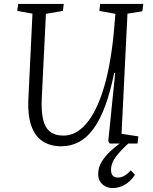

<svg xmlns="http://www.w3.org/2000/svg" viewBox="-20 -725 771 970"><path d="M549 225Q529 225 512.5 216.5Q496 208 486 192.5Q476 177 476 154Q476 121 493.5 92.5Q511 64 536 40.5Q561 17 585 0H534L527 -12L562 -357H557Q537 -259 511 -189Q485 -119 452 -74Q419 -29 378.5 -7.5Q338 14 289 14Q233 14 194.5 -12Q156 -38 138 -90Q120 -142 123 -218L144 -656L67 -670L72 -705H302L298 -670L212 -655L191 -229Q188 -162 198 -120.5Q208 -79 233.5 -59.5Q259 -40 299 -40Q344 -40 380.5 -67Q417 -94 446 -142.5Q475 -191 496.5 -255.5Q518 -320 532 -395.5Q546 -471 554 -551L563 -655L482 -670L486 -705H704L699 -668L624 -656L594 -49L679 -36L675 0H628Q592 33 566.5 65.5Q541 98 541 134Q541 152 549.5 162Q558 172 576 172Q593 172 609 162.5Q625 153 641 136L662 158Q641 190 612 207.5Q583 225 549 225Z"/></svg>

Font: Literata 24pt Light
Style: Italic
Weight: 300
Italic angle: -2°
Designer: Latin by Veronika Burian and Jose Scaglione. Greek by Irene Vlachou. Cyrillic by Vera Evstafieva
Foundry: TypeTogether
Version: Version 3.103;gftools[0.9.29]